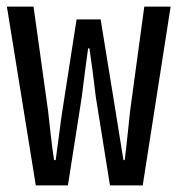

<svg xmlns="http://www.w3.org/2000/svg" viewBox="-20 -564 540 584"><path d="M88.9 0 1 -543.9H82L126 -228.5Q127.9 -210.9 133.8 -158.7Q139.6 -106.4 144.5 -77.1H149.4Q153.3 -104.5 159.7 -154.3Q166 -204.1 169.9 -228.5L212.9 -504.9H286.1L331.1 -228.5Q335 -206.1 342.8 -155.3Q350.6 -104.5 355.5 -77.1H359.4Q363.3 -107.4 369.1 -163.6Q375 -219.7 376 -228.5L418.9 -543.9H499L414.1 0H314.5L271.5 -268.6Q261.7 -352.5 252 -417H248Q246.1 -404.3 239.3 -352.5Q232.4 -300.8 228.5 -267.6L186.5 0Z"/></svg>

Font: Gen Shin Gothic Monospace Regular
Style: Regular
Weight: 400
Designer: [Source Han Sans]
Ryoko NISHIZUKA  (kana & ideographs); Paul D. Hunt (Latin, Greek & Cyrillic); Wenlong ZHANG  (bopomofo
Version: Version 1.002.20150607